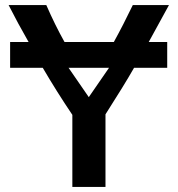

<svg xmlns="http://www.w3.org/2000/svg" viewBox="-20 -726 702 759"><path d="M397 13H266V-272Q204 -364 149 -458H20V-560H93Q50 -635 14 -706H163Q198 -626 235 -560H430Q467 -627 505 -706H648L568 -560H641V-458H510Q470 -388 397 -274ZM251 -458 331 -342 411 -458Z"/></svg>

Font: Repo
Style: DemiBold
Weight: 600
Designer: Stefan Peev
Foundry: Context Ltd
Version: Version 001.000